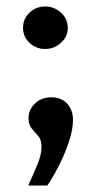

<svg xmlns="http://www.w3.org/2000/svg" viewBox="-20 -413 295 592"><path d="M67 159Q84 122 96 92.5Q108 63 108 40Q108 18 98 6.5Q88 -5 78 -16.5Q68 -28 68 -49Q68 -75 88 -94Q108 -113 138 -113Q169 -113 187 -93.5Q205 -74 205 -43Q205 -14 193 22.5Q181 59 163 95Q145 131 126 159ZM119 -262Q91 -262 71 -281Q51 -300 51 -327Q51 -355 71 -374Q91 -393 119 -393Q147 -393 168 -374Q189 -355 189 -327Q189 -300 168 -281Q147 -262 119 -262Z"/></svg>

Font: Alumni Sans Thin ExtraBold
Style: Regular
Weight: 800
Version: Version 1.018